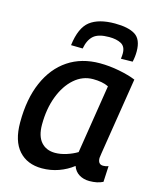

<svg xmlns="http://www.w3.org/2000/svg" viewBox="-114 -831 752 921"><g transform="rotate(15 262.0 -371.0)"><path d="M418 10Q389 10 367 -3.5Q345 -17 336 -43Q304 -18 264.5 -4Q225 10 182 10Q109 10 67 -37Q25 -84 25 -176Q25 -293 61.5 -376.5Q98 -460 164.5 -504.5Q231 -549 322 -549Q369 -549 418 -539.5Q467 -530 501 -516Q482 -396 469.5 -318Q457 -240 450 -195.5Q443 -151 440 -132Q437 -113 437 -110Q437 -78 463 -78Q477 -78 489 -83L485 -4Q458 10 418 10ZM333 -111 387 -452Q371 -460 351.5 -463.5Q332 -467 310 -467Q258 -467 217 -431Q176 -395 152.5 -333Q129 -271 129 -193Q129 -136 154.5 -107Q180 -78 224 -78Q251 -78 280.5 -87.5Q310 -97 333 -111ZM342 -752Q409 -752 443 -730.5Q477 -709 477 -649Q477 -623 471 -597L413 -596Q414 -604 414.5 -610.5Q415 -617 415 -623Q415 -657 392 -669.5Q369 -682 332 -682Q279 -682 255 -661Q231 -640 223 -596L165 -597Q176 -686 219 -719Q262 -752 342 -752Z"/></g></svg>

Font: Georama Medium
Style: Italic
Weight: 500
Italic angle: -9°
Designer: Jean-Baptiste Levee
Foundry: Production Type
Version: Version 1.000